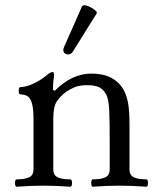

<svg xmlns="http://www.w3.org/2000/svg" viewBox="-20 -704 600 728"><path d="M44 4Q39 4 37.5 -3Q36 -10 37.5 -17Q39 -24 44 -24Q75 -24 91 -32Q107 -40 107 -62V-252Q107 -292 101 -312.5Q95 -333 84 -339.5Q73 -346 58 -346Q53 -346 51.5 -353Q50 -360 51.5 -367Q53 -374 58 -374Q80 -374 108 -387.5Q136 -401 156 -418Q165 -426 171 -428.5Q177 -431 180 -431Q185 -431 185 -417Q183 -405 182 -394Q181 -383 181 -363L188 -360Q252 -425 327 -425Q415 -425 450 -361Q461 -340 466 -311Q471 -282 471 -233V-62Q471 -40 487 -32Q503 -24 535 -24Q539 -24 540.5 -17Q542 -10 540.5 -3Q539 4 535 4Q510 2 484 1Q458 0 434 0Q408 0 382.5 1Q357 2 332 4Q328 4 326.5 -3Q325 -10 326.5 -17Q328 -24 332 -24Q364 -24 380 -32Q396 -40 396 -62V-173Q396 -247 394 -288Q392 -329 382 -347Q370 -368 353 -374.5Q336 -381 310 -381Q282 -381 263.5 -373.5Q245 -366 231 -356Q208 -339 195 -319Q182 -299 182 -253V-62Q182 -40 198 -32Q214 -24 246 -24Q251 -24 252.5 -17Q254 -10 252.5 -3Q251 4 246 4Q221 2 195.5 1Q170 0 145 0Q120 0 94.5 1Q69 2 44 4ZM256 -508Q250 -498 239.5 -497.5Q229 -497 223 -504.5Q217 -512 223 -526L291 -680Q293 -684 300 -684Q308 -684 320.5 -678Q333 -672 341.5 -664.5Q350 -657 346 -652Z"/></svg>

Font: Junicode SmExp
Style: Regular
Weight: 400
Width: 6
Designer: Peter S. Baker
Version: Version 2.205; ttfautohint (v1.8.4)